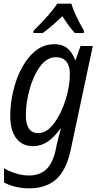

<svg xmlns="http://www.w3.org/2000/svg" viewBox="-20 -787 541 1047"><path d="M2 208V130Q26 146 64.5 158Q103 170 138 170Q195 170 230.5 138Q266 106 282 37L290 0Q297 -32 312 -85H309Q276 -39 240 -14.5Q204 10 160 10Q102 10 69 -32.5Q36 -75 36 -155Q36 -245 65 -336Q94 -427 148.5 -486.5Q203 -546 277 -546Q320 -546 347.5 -523.5Q375 -501 389 -461H393L419 -536H486L365 33Q341 142 286 191Q231 240 139 240Q99 240 63 231Q27 222 2 208ZM361 -384Q361 -427 342 -451Q323 -475 284 -475Q236 -475 199 -425Q162 -375 141.5 -300.5Q121 -226 121 -158Q121 -61 189 -61Q234 -61 273.5 -113Q313 -165 337 -241Q361 -317 361 -384ZM163 -619Q260 -716 292 -767H369Q385 -712 438 -619L437 -607H388Q357 -641 320 -699Q261 -641 213 -607H162Z"/></svg>

Font: Noto Sans UI Narrow
Style: Italic
Weight: 400
Width: 4
Italic angle: -12°
Designer: Monotype Design Team
Foundry: Monotype Imaging Inc.
Version: Version 1.001